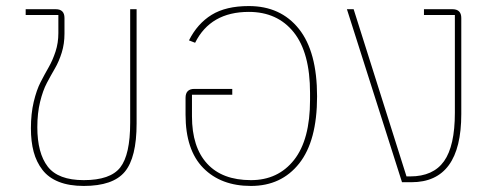

<svg xmlns="http://www.w3.org/2000/svg" viewBox="-20 -596 1623 628"><path d="M253.9 12.2Q206.5 12.2 172.6 -1.2Q138.7 -14.6 118.9 -40.3Q99.1 -65.9 90.1 -99.4Q81.1 -132.8 81.1 -176.8Q81.1 -224.1 90.3 -262.9Q99.6 -301.8 112.8 -327.4Q126 -353 139.2 -376Q152.3 -398.9 161.6 -427.2Q170.9 -455.6 170.9 -487.8V-546.9H64V-565.9H162.1Q190.9 -565.9 190.9 -537.1V-485.8Q190.9 -452.6 181.9 -423.8Q172.9 -395 159.7 -372.3Q146.5 -349.6 133.3 -324.7Q120.1 -299.8 111.1 -262.7Q102.1 -225.6 102.1 -180.2Q102.1 -95.2 136.2 -51Q170.4 -6.8 253.9 -6.8Q340.8 -6.8 373.3 -48.3Q405.8 -89.8 405.8 -194.8V-565.9H426.8V-191.9Q426.8 -80.6 388.2 -34.2Q349.6 12.2 253.9 12.2Z M800.8 12.2Q702.6 12.2 644.8 -46.6Q586.9 -105.5 586.9 -221.2V-275.9Q586.9 -305.2 615.7 -305.2H739.7V-286.1H607.9V-215.8Q607.9 -114.7 657.5 -60.8Q707 -6.8 800.8 -6.8Q889.6 -6.8 941.9 -73Q994.1 -139.2 994.1 -269V-292Q994.1 -423.8 940.7 -490.5Q887.2 -557.1 793.9 -557.1Q668.5 -557.1 618.2 -456.1L598.1 -463.9Q625.5 -518.6 672.1 -547.4Q718.8 -576.2 793.9 -576.2Q897.9 -576.2 957.5 -501.7Q1017.1 -427.2 1017.1 -280.8Q1017.1 -135.3 958.7 -61.5Q900.4 12.2 800.8 12.2Z M1294.9 0 1114.7 -565.9H1136.7L1309.6 -19H1321.8Q1397 -19 1432.4 -68.8Q1467.8 -118.7 1467.8 -227.1V-546.9H1366.7V-565.9H1459.5Q1488.8 -565.9 1488.8 -537.1V-223.1Q1488.8 0 1325.7 0Z"/></svg>

Font: Anuphan Thin
Style: Regular
Weight: 250
Designer: Mike Abbink, Paul van der Laan, Pieter van Rosmalen, Mint Tantisuwanna
Foundry: Bold Monday; Cadson Demak
Version: Version 3.002;hotconv 1.0.109;makeotfexe 2.5.65596